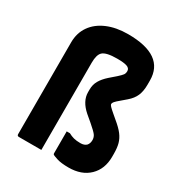

<svg xmlns="http://www.w3.org/2000/svg" viewBox="-182 -895 964 1029"><g transform="rotate(30 300.0 -380.5)"><path d="M312 -770Q537 -770 537 -613V-587Q537 -547 525 -519Q513 -491 485 -467L457 -443Q434 -424 427 -415.5Q420 -407 420 -401Q420 -395 428 -386.5Q436 -378 456 -361L483 -338Q517 -310 534.5 -287Q552 -264 559 -238.5Q566 -213 566 -176V-158Q566 -82 519 -36.5Q472 9 392 9Q346 9 319.5 0.5Q293 -8 289 -12Q287 -14 287 -19V-154H307Q323 -145 340 -140.5Q357 -136 382 -136Q406 -136 419 -149Q430 -162 430 -182Q430 -200 420 -213.5Q410 -227 375 -257L336 -290Q281 -338 281 -393V-410Q281 -440 295 -464.5Q309 -489 336 -513L374 -546Q394 -564 400.5 -573Q407 -582 407 -596Q407 -613 388.5 -620Q370 -627 327 -627Q259 -627 238 -607Q219 -589 219 -540V0H80Q69 0 69 -11V-579Q69 -637 99 -680Q129 -723 184 -746.5Q239 -770 312 -770Z"/></g></svg>

Font: Recursive Sn Lnr St XBd
Style: Regular
Weight: 800
Version: Version 1.079;hotconv 1.0.112;makeotfexe 2.5.65598; ttfautoh